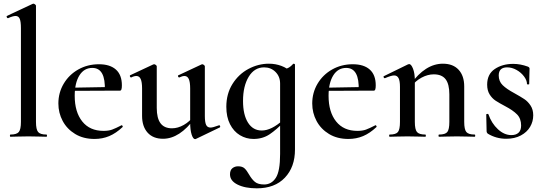

<svg xmlns="http://www.w3.org/2000/svg" viewBox="-20 -745 2962 1046"><path d="M37 -12Q71 -12 82.5 -26Q94 -40 94 -81V-592Q94 -627 87.5 -642.5Q81 -658 65 -658Q50 -658 24 -646H23Q19 -646 17 -651Q15 -656 17 -658L158 -724L162 -725Q166 -725 171 -721Q176 -717 176 -714V-81Q176 -40 187.5 -26Q199 -12 233 -12Q236 -12 236 -6Q236 0 233 0Q208 0 193 -1L135 -2L77 -1Q62 0 37 0Q34 0 34 -6Q34 -12 37 -12Z M298 -181Q298 -240 327 -289Q356 -338 406.5 -366.5Q457 -395 519 -395Q579 -395 611.5 -366Q644 -337 644 -280Q644 -265 641.5 -258Q639 -251 633 -251H551Q556 -375 483 -375Q438 -375 412.5 -334Q387 -293 387 -223Q387 -135 428 -83.5Q469 -32 544 -32Q572 -32 591 -39Q610 -46 641 -62L643 -63Q645 -63 647.5 -59Q650 -55 648 -53Q612 -19 575 -3.5Q538 12 495 12Q434 12 389.5 -15Q345 -42 321.5 -86Q298 -130 298 -181ZM357 -267 579 -271V-251L358 -250Z M754 -114V-263Q754 -298 746.5 -314.5Q739 -331 723 -331Q710 -331 695 -323H694Q690 -323 688 -328Q686 -333 689 -335L815 -394L820 -395Q824 -395 829 -391Q834 -387 834 -384V-157Q834 -101 854.5 -73.5Q875 -46 917 -46Q949 -46 981.5 -64.5Q1014 -83 1035 -113L1041 -101Q959 11 868 11Q814 11 784 -22.5Q754 -56 754 -114ZM1127 -50Q1139 -50 1172 -62L1174 -63Q1177 -63 1179 -58Q1181 -53 1178 -51L1047 12L1043 13Q1032 13 1024 -12Q1016 -37 1016 -79V-263Q1016 -298 1008.5 -314.5Q1001 -331 985 -331Q973 -331 957 -323H956Q952 -323 950 -328.5Q948 -334 952 -335L1078 -394L1082 -395Q1086 -395 1091 -391Q1096 -387 1096 -384V-113Q1096 -79 1103 -64.5Q1110 -50 1127 -50Z M1233 205Q1233 182 1246 171.5Q1259 161 1277 161Q1300 161 1312 172Q1324 183 1337 206Q1352 232 1369 246Q1386 260 1419 260Q1459 260 1482.5 224Q1506 188 1506 94V-360Q1535 -368 1549 -374.5Q1563 -381 1577 -397Q1578 -398 1580 -398Q1582 -398 1584.5 -396.5Q1587 -395 1587 -393V70Q1587 165 1532 223Q1477 281 1379 281Q1315 281 1274 260.5Q1233 240 1233 205ZM1213 -163Q1213 -234 1246.5 -287.5Q1280 -341 1333.5 -369.5Q1387 -398 1445 -398Q1481 -398 1513 -386Q1545 -374 1568 -351L1506 -290Q1506 -328 1481 -353Q1456 -378 1419 -378Q1366 -378 1335 -327Q1304 -276 1304 -195Q1304 -120 1331 -77Q1358 -34 1406 -34Q1459 -34 1523 -92L1531 -85Q1487 -39 1449 -13.5Q1411 12 1361 12Q1321 12 1287 -8.5Q1253 -29 1233 -68.5Q1213 -108 1213 -163Z M1681 -181Q1681 -240 1710 -289Q1739 -338 1789.5 -366.5Q1840 -395 1902 -395Q1962 -395 1994.5 -366Q2027 -337 2027 -280Q2027 -265 2024.5 -258Q2022 -251 2016 -251H1934Q1939 -375 1866 -375Q1821 -375 1795.5 -334Q1770 -293 1770 -223Q1770 -135 1811 -83.5Q1852 -32 1927 -32Q1955 -32 1974 -39Q1993 -46 2024 -62L2026 -63Q2028 -63 2030.5 -59Q2033 -55 2031 -53Q1995 -19 1958 -3.5Q1921 12 1878 12Q1817 12 1772.5 -15Q1728 -42 1704.5 -86Q1681 -130 1681 -181ZM1740 -267 1962 -271V-251L1741 -250Z M2372 -12Q2406 -12 2417 -26Q2428 -40 2428 -81V-231Q2428 -287 2407.5 -313.5Q2387 -340 2343 -340Q2310 -340 2276.5 -322Q2243 -304 2222 -274L2217 -286Q2297 -398 2393 -398Q2448 -398 2478.5 -365Q2509 -332 2509 -274V-81Q2509 -40 2520.5 -26Q2532 -12 2566 -12Q2569 -12 2569 -6Q2569 0 2566 0Q2541 0 2526 -1L2469 -2L2412 -1Q2397 0 2372 0Q2369 0 2369 -6Q2369 -12 2372 -12ZM2103 -12Q2137 -12 2148 -26Q2159 -40 2159 -81V-272Q2159 -304 2151.5 -319Q2144 -334 2127 -334Q2112 -334 2077 -319H2076Q2072 -319 2070 -324Q2068 -329 2071 -330L2202 -394Q2208 -396 2209 -396Q2220 -396 2230 -371Q2240 -346 2240 -306V-81Q2240 -40 2251.5 -26Q2263 -12 2297 -12Q2300 -12 2300 -6Q2300 0 2297 0Q2272 0 2257 -1L2200 -2L2142 -1Q2128 0 2103 0Q2100 0 2100 -6Q2100 -12 2103 -12Z M2781 -238Q2817 -218 2836.5 -205Q2856 -192 2870.5 -170Q2885 -148 2885 -117Q2885 -83 2868 -54Q2851 -25 2817.5 -7Q2784 11 2738 11Q2683 11 2637 -17Q2631 -23 2631 -29L2629 -121Q2629 -124 2634.5 -124.5Q2640 -125 2641 -122Q2658 -73 2692.5 -41Q2727 -9 2766 -9Q2791 -9 2805 -22Q2819 -35 2819 -61Q2819 -99 2797 -121.5Q2775 -144 2733 -166Q2699 -184 2680 -196.5Q2661 -209 2647.5 -230.5Q2634 -252 2634 -284Q2634 -341 2675.5 -369Q2717 -397 2776 -397Q2815 -397 2856 -382Q2865 -378 2865 -371Q2865 -348 2864 -335L2863 -287Q2863 -285 2857 -285Q2851 -285 2851 -287Q2851 -307 2835 -328.5Q2819 -350 2794 -364Q2769 -378 2743 -378Q2697 -378 2697 -334Q2697 -302 2718.5 -281Q2740 -260 2781 -238Z"/></svg>

Font: Cormorant Infant SemiBold
Style: Regular
Weight: 600
Designer: Christian Thalmann (Catharsis Fonts)
Foundry: Catharsis Fonts
Version: Version 4.000